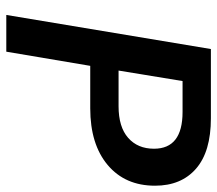

<svg xmlns="http://www.w3.org/2000/svg" viewBox="-60 -630 690 610"><g transform="rotate(90 285.0 -325.0)"><path d="M27.5 0 135.8 -650H355.8Q461.7 -650 515.8 -602.9Q570 -555.8 570 -472.5Q570 -377.5 504.2 -322.1Q438.3 -266.7 324.2 -266.7H189.2L144.2 0ZM204.2 -356.7H317.5Q383.3 -356.7 417.9 -387.1Q452.5 -417.5 452.5 -469.2Q452.5 -560 335.8 -560H237.5Z"/></g></svg>

Font: Familjen Grotesk GF Medium
Style: Italic
Weight: 500
Designer: Anders Wikstroem, Jonas Baeckman, Matilda Gysing, Kristian Moeller
Foundry: Familjen STHML AB
Version: Version 2.000; Beta; Release 4; Build 6